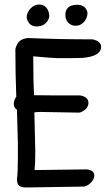

<svg xmlns="http://www.w3.org/2000/svg" viewBox="-20 -829 482 849"><path d="M143 -712Q106 -712 98 -751Q98 -774 115 -791.5Q132 -809 152.5 -809Q173 -809 185 -795Q197 -781 198 -757Q195 -737 179.5 -724.5Q164 -712 143 -712ZM323 -808Q341 -808 353.5 -797.5Q366 -787 367 -769Q364 -744 349 -729.5Q334 -715 314.5 -715Q295 -715 282 -728.5Q269 -742 269 -763Q269 -808 323 -808ZM55 -344Q41 -353 41 -370Q41 -387 52 -401Q48 -501 48 -612Q54 -636 66.5 -647Q79 -658 103 -661Q235 -655 389 -655Q427 -647 427 -622Q427 -580 345 -573Q323 -572 297 -572H232Q213 -572 127 -580Q127 -455 131 -408Q184 -407 335 -407Q371 -400 371 -374.5Q371 -349 342 -335Q339 -333 331 -331L158 -334Q142 -334 132 -332L136 -160Q136 -102 133 -77L365 -80Q397 -75 397 -53Q397 -38 383.5 -23Q370 -8 352 -4L96 0Q73 0 64 -8.5Q55 -17 55 -37Q59 -65 59 -127V-197Z"/></svg>

Font: Patrick Hand SC
Style: Regular
Weight: 400
Designer: Patrick Wagesreiter
Foundry: Patrick Wagesreiter
Version: Version 1.003;PS 001.003;hotconv 1.0.70;makeotf.lib2.5.58329